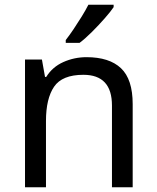

<svg xmlns="http://www.w3.org/2000/svg" viewBox="-20 -786 658 806"><path d="M343 -546Q439 -546 488 -499.5Q537 -453 537 -349V0H450V-343Q450 -472 330 -472Q241 -472 207 -422Q173 -372 173 -278V0H85V-536H156L169 -463H174Q200 -505 246 -525.5Q292 -546 343 -546ZM457 -756Q445 -738 420 -709.5Q395 -681 366.5 -652.5Q338 -624 314 -606H256V-618Q271 -637 288.5 -663Q306 -689 323 -716.5Q340 -744 351 -766H457Z"/></svg>

Font: Noto Sans Siddham
Style: Regular
Weight: 400
Designer: Monotype Design Team
Foundry: Monotype Imaging Inc.
Version: Version 2.004; ttfautohint (v1.8.4.7-5d5b)